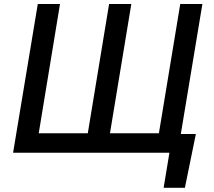

<svg xmlns="http://www.w3.org/2000/svg" viewBox="-20 -747 1047 939"><path d="M937.9 -91.6H864.3L969.8 -727.3H861.5L757.1 -95.2H517.8L622.2 -727.3H513.5L409.4 -95.2H169.4L273.4 -727.3H164.8L44 0H808.6L780.2 171.5H884.2Z"/></svg>

Font: Magic Ui Pro Medium
Style: Italic
Weight: 500
Italic angle: -9.39999°
Designer: Stefan Endress, Andreas Faust
Version: Version 1.000;FEAKit 1.0